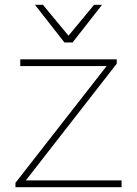

<svg xmlns="http://www.w3.org/2000/svg" viewBox="-20 -776 568 796"><path d="M484 0H44V-18L422 -502H64V-530H464V-512L87 -28H484ZM247 -600H281L403 -756H370L264 -628L158 -756H125Z"/></svg>

Font: Roundo ExtraLight
Style: Regular
Weight: 250
Designer: Namrata Goyal (Gurmukhi), Shiva Nallaperumal (Latin)
Foundry: Indian Type Foundry
Version: Version 1.000;PS 1.0;hotconv 1.0.88;makeotf.lib2.5.647800